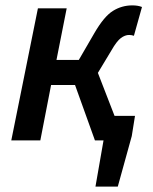

<svg xmlns="http://www.w3.org/2000/svg" viewBox="-20 -522 570 714"><path d="M22 0 121 -491H228L190 -299H273L331 -399Q367 -461 400 -481.5Q433 -502 472 -502Q493 -502 508 -496L478 -389Q469 -392 460 -392Q445 -392 429.5 -380.5Q414 -369 394 -334L344 -251L406 -91H482L470 -16L418 172H335L365 0H333L259 -206H170L130 0Z"/></svg>

Font: Source Sans 3 Semibold
Style: Italic
Weight: 600
Italic angle: -11°
Designer: Paul D. Hunt
Foundry: Adobe
Version: Version 3.052;hotconv 1.1.0;makeotfexe 2.6.0